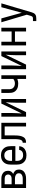

<svg xmlns="http://www.w3.org/2000/svg" viewBox="1608 -2176 783 4040"><g transform="rotate(-90 2000.0 -156.5)"><path d="M257 0H64V-520H257Q278 -520 298.5 -517.5Q319 -515 338.5 -507.5Q358 -500 375 -487.5Q392 -475 404 -458Q416 -441 421 -420.5Q426 -400 426 -379Q426 -362 422.5 -345.5Q419 -329 410 -315Q401 -301 388 -290Q375 -279 360 -271Q380 -265 397.5 -253.5Q415 -242 428 -226.5Q441 -211 446.5 -191Q452 -171 452 -150Q452 -127 445.5 -104.5Q439 -82 424.5 -63.5Q410 -45 390.5 -32.5Q371 -20 349 -12.5Q327 -5 303.5 -2.5Q280 0 257 0ZM142 -304H257Q274 -304 290.5 -307.5Q307 -311 320.5 -320.5Q334 -330 341 -345.5Q348 -361 348 -377Q348 -394 341 -409.5Q334 -425 320.5 -434Q307 -443 290.5 -446.5Q274 -450 257 -450H142ZM142 -70H257Q271 -70 284 -71.5Q297 -73 310 -76.5Q323 -80 335 -86.5Q347 -93 356.5 -102.5Q366 -112 370 -125Q374 -138 374 -152Q374 -165 370 -178Q366 -191 356.5 -201Q347 -211 335 -217.5Q323 -224 310.5 -227.5Q298 -231 284.5 -232.5Q271 -234 257 -234H142Z M750 8Q723 8 696.5 2.5Q670 -3 646.5 -16Q623 -29 604.5 -49.5Q586 -70 575 -94.5Q564 -119 560 -146Q556 -173 556 -200V-320Q556 -347 560 -374Q564 -401 575 -425.5Q586 -450 604.5 -470.5Q623 -491 646.5 -504Q670 -517 696.5 -522.5Q723 -528 750 -528Q777 -528 803.5 -522.5Q830 -517 853.5 -504Q877 -491 895.5 -470.5Q914 -450 925 -425.5Q936 -401 940 -374Q944 -347 944 -320V-225H634V-200Q634 -183 636 -166Q638 -149 644 -133Q650 -117 660.5 -103Q671 -89 685 -79.5Q699 -70 716 -66Q733 -62 750 -62Q770 -62 789.5 -65.5Q809 -69 826 -79.5Q843 -90 853.5 -107.5Q864 -125 864 -145H942Q942 -122 934.5 -100Q927 -78 913.5 -59.5Q900 -41 881 -27.5Q862 -14 840.5 -6Q819 2 796 5Q773 8 750 8ZM866 -295V-320Q866 -337 864 -354Q862 -371 856 -387Q850 -403 839.5 -417Q829 -431 815 -440.5Q801 -450 784 -454Q767 -458 750 -458Q733 -458 716 -454Q699 -450 685 -440.5Q671 -431 660.5 -417Q650 -403 644 -387Q638 -371 636 -354Q634 -337 634 -320V-295Z M1358 0V-450H1170V-257Q1170 -236 1169.5 -214.5Q1169 -193 1167 -171.5Q1165 -150 1161 -128.5Q1157 -107 1149.5 -87Q1142 -67 1130 -48.5Q1118 -30 1099 -19Q1080 -8 1059 -4Q1038 0 1016 0V-70Q1030 -70 1043 -75.5Q1056 -81 1064.5 -92Q1073 -103 1077.5 -116.5Q1082 -130 1084.5 -144Q1087 -158 1088.5 -172Q1090 -186 1091 -199.5Q1092 -213 1092 -227Q1092 -241 1092 -255V-520H1436V0Z M1564 0V-520H1642V-312Q1642 -257 1638.5 -202Q1635 -147 1632 -91L1840 -520H1936V0H1858V-208Q1858 -263 1861.5 -318Q1865 -373 1868 -429L1660 0Z M2358 0V-184Q2336 -175 2312.5 -170Q2289 -165 2266 -165Q2238 -165 2210.5 -169Q2183 -173 2158 -184.5Q2133 -196 2112.5 -215.5Q2092 -235 2081 -260Q2070 -285 2067 -312.5Q2064 -340 2064 -368V-520H2142V-368Q2142 -351 2143.5 -333.5Q2145 -316 2152 -299.5Q2159 -283 2171 -270.5Q2183 -258 2198 -249.5Q2213 -241 2230.5 -238Q2248 -235 2266 -235Q2291 -235 2315 -243.5Q2339 -252 2358 -268V-520H2436V0Z M2564 0V-520H2642V-312Q2642 -257 2638.5 -202Q2635 -147 2632 -91L2840 -520H2936V0H2858V-208Q2858 -263 2861.5 -318Q2865 -373 2868 -429L2660 0Z M3064 0V-520H3142V-304H3358V-520H3436V0H3358V-234H3142V0Z M3576 215V145H3629Q3639 145 3650 142.5Q3661 140 3668.5 132Q3676 124 3680 114Q3684 104 3687 94L3710 15L3551 -520H3632L3751 -90L3868 -520H3949L3762 113Q3755 136 3745 157Q3735 178 3716.5 192.5Q3698 207 3675 211Q3652 215 3629 215Z"/></g></svg>

Font: Moesevka
Style: Regular
Weight: 400
Monospace: yes
Designer: Belleve Invis
Foundry: Belleve Invis
Version: Version 32.5.0; ttfautohint (v1.8.4)